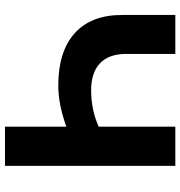

<svg xmlns="http://www.w3.org/2000/svg" viewBox="4 -744 740 789"><g transform="rotate(-90 374.5 -350.0)"><path d="M707 -219V0H547V-201Q547 -273 508.5 -309.5Q470 -346 397 -346Q318 -346 248 -315V0H87V-700H248V-448Q340 -481 417 -481Q557 -481 632 -413.5Q707 -346 707 -219Z"/></g></svg>

Font: Montserrat-Bold
Style: Bold
Weight: 700
Version: Version 7.200